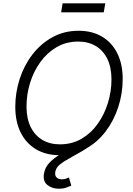

<svg xmlns="http://www.w3.org/2000/svg" viewBox="-20 -922 799 1153"><path d="M336.9 9.8Q256.3 9.8 196.8 -25.4Q137.2 -60.5 104.5 -125.7Q71.8 -190.9 71.8 -280.8Q71.8 -366.2 98.1 -447.8Q124.5 -529.3 174.6 -594.5Q224.6 -659.7 294.9 -698.5Q365.2 -737.3 452.6 -737.3Q533.2 -737.3 592.5 -702.1Q651.9 -667 684.3 -602.1Q716.8 -537.1 716.8 -447.3Q716.8 -361.3 690.4 -279.8Q664.1 -198.2 614.5 -132.8Q564.9 -67.4 494.9 -28.8Q424.8 9.8 336.9 9.8ZM339.8 -55.2Q412.1 -55.2 469.5 -88.6Q526.9 -122.1 566.9 -178.5Q606.9 -234.9 628.2 -304.2Q649.4 -373.5 649.4 -444.8Q649.4 -517.6 624.5 -568.4Q599.6 -619.1 554.7 -645.8Q509.8 -672.4 450.2 -672.4Q377.4 -672.4 320.1 -638.9Q262.7 -605.5 222.2 -549.1Q181.6 -492.7 160.4 -423.6Q139.2 -354.5 139.2 -282.7Q139.2 -210.4 164.1 -159.7Q189 -108.9 234.1 -82Q279.3 -55.2 339.8 -55.2ZM333.5 211.4Q292.5 211.4 264.4 188.7Q236.3 166 244.1 120.1Q251 82 277.1 54.9Q303.2 27.8 341.3 4.9Q379.4 -18.1 423.8 -42.5Q468.3 -66.9 512.2 -99.1Q556.2 -131.3 593.5 -177.5Q630.9 -223.6 655.3 -289.3Q679.7 -355 684.6 -447.3H716.8Q711.9 -349.1 688.5 -277.6Q665 -206.1 629.9 -156Q594.7 -106 553.7 -71.8Q512.7 -37.6 471.9 -13.7Q431.2 10.3 396.2 29.1Q361.3 47.9 338.9 66.4Q316.4 85 312 110.4Q308.6 133.3 320.3 144Q332 154.8 352.1 154.8Q364.7 154.8 375.2 151.4Q385.7 147.9 394 143.6L408.2 192.9Q394 199.2 375.7 205.3Q357.4 211.4 333.5 211.4ZM612.3 -901.9 603 -848.1H347.2L356 -901.9Z"/></svg>

Font: Inter Light
Style: Italic
Weight: 300
Italic angle: -9.3988°
Designer: Rasmus Andersson
Foundry: rsms
Version: Version 4.001;git-66647c0bb